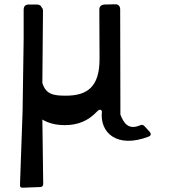

<svg xmlns="http://www.w3.org/2000/svg" viewBox="-20 -571 794 893"><path d="M677 43 652 16C646 9 639 8 631 12C577 35 555 1 540 -38L539 -527C539 -543 530 -552 515 -551L467 -550C451 -549 442 -542 442 -526L443 -299C444 -164 383 -126 286 -126C230 -126 194 -131 177 -185L180 -523C179 -529 178 -533 174 -536C171 -545 163 -550 151 -550H114C98 -550 90 -542 90 -525V-386L85 -52L73 288C72 298 77 303 87 302L166 299C176 299 181 294 181 284L177 -15C205 2 240 11 282 11C342 11 390 -9 429 -50C442 -64 451 -64 454 -52C443 47 525 121 672 64C682 60 684 52 677 43Z"/></svg>

Font: OpenDyslexic3
Style: Regular
Weight: 400
Designer: Abelardo Gonzalez
Version: Version 3.001;PS 003.001;hotconv 1.0.88;makeotf.lib2.5.64775